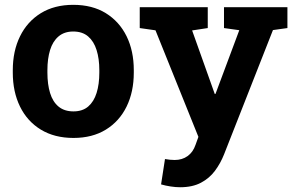

<svg xmlns="http://www.w3.org/2000/svg" viewBox="-20 -558 1220 791"><path d="M282.7 10.3Q204.6 10.3 148.4 -23.9Q92.3 -58.1 62.5 -118.9Q32.7 -179.7 32.7 -258.8V-269Q32.7 -347.7 62.5 -408.4Q92.3 -469.2 148.2 -503.7Q204.1 -538.1 281.7 -538.1Q360.4 -538.1 416 -503.7Q471.7 -469.2 501.5 -408.7Q531.2 -348.1 531.2 -269V-258.8Q531.2 -179.7 501.5 -118.9Q471.7 -58.1 416 -23.9Q360.4 10.3 282.7 10.3ZM282.7 -99.1Q319.8 -99.1 343.3 -119.1Q366.7 -139.2 377.9 -175Q389.2 -210.9 389.2 -258.8V-269Q389.2 -315.9 377.9 -351.8Q366.7 -387.7 343 -408Q319.3 -428.2 281.7 -428.2Q245.1 -428.2 221.2 -408Q197.3 -387.7 186.3 -351.8Q175.3 -315.9 175.3 -269V-258.8Q175.3 -210.9 186.3 -174.8Q197.3 -138.7 221.2 -118.9Q245.1 -99.1 282.7 -99.1ZM722.2 213.4Q703.6 213.4 682.9 210.2Q662.1 207 643.6 201.7L659.7 97.2Q668.9 99.1 680.2 100.1Q691.4 101.1 699.7 101.1Q730.5 101.1 752.9 85Q775.4 68.8 785.6 38.6L797.4 5.9L620.6 -433.1L555.7 -442.4V-528.3H835.9V-442.4L771.5 -432.6L854.5 -199.7L864.7 -170.9H867.7L965.8 -433.6L902.8 -442.4V-528.3H1164.1V-442.4L1104.5 -434.1L902.8 78.6Q888.2 115.2 865.5 145.8Q842.8 176.3 807.9 194.8Q772.9 213.4 722.2 213.4Z"/></svg>

Font: Roboto Slab LO
Style: Bold
Weight: 700
Designer: Google
Version: Version 2.000